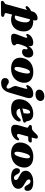

<svg xmlns="http://www.w3.org/2000/svg" viewBox="1555 -2410 1020 4330"><g transform="rotate(90 2065.0 -245.0)"><path d="M353 -478.5 199 108.5Q192.5 133.5 197 145.8Q201.5 158 219 162L245.5 168Q264.5 172 272.5 181.2Q280.5 190.5 280.5 203Q281 219 267.2 229.2Q253.5 239.5 231.5 240L-42 244.5Q-59 245 -69.5 236Q-80 227 -80 213Q-80 199.5 -72 189.2Q-64 179 -42 167Q-29 160 -21.8 154Q-14.5 148 -10 140.5Q-5.5 133 -2.5 121.5L161 -474.5Q167 -496 178.2 -513Q189.5 -530 204.8 -543Q220 -556 237.2 -564.8Q254.5 -573.5 272.5 -577.8Q290.5 -582 307 -582Q347 -582 357 -556.8Q367 -531.5 353 -478.5ZM94 -324Q80 -313 65.5 -312Q51 -311 42.5 -321Q34.5 -331 40 -348Q45.5 -365 63.5 -381Q97.5 -411.5 144.5 -434.8Q191.5 -458 250 -471.5Q308.5 -485 376 -485Q455 -485 510 -455.2Q565 -425.5 590.5 -367.2Q616 -309 605 -224Q595.5 -150.5 559.8 -96.8Q524 -43 468 -14Q412 15 341.5 15Q269 15 225.8 -14.5Q182.5 -44 174 -86.5L228.5 -113.5Q238.5 -92 253.2 -80Q268 -68 287 -67.5Q312 -67.5 333.8 -85.8Q355.5 -104 372.5 -144.8Q389.5 -185.5 400 -252Q408 -303.5 402.8 -338.5Q397.5 -373.5 381 -391.8Q364.5 -410 338.5 -412Q288.5 -416 224.8 -396.5Q161 -377 94 -324Z M676.5 -328.5Q667 -333.5 666.2 -347Q665.5 -360.5 676.5 -381.5Q692.5 -412.5 720.5 -435.8Q748.5 -459 785.5 -472Q822.5 -485 866 -485Q904 -485 922.8 -468.5Q941.5 -452 941.5 -421Q941.5 -402.5 934.5 -380Q927.5 -357.5 918 -333.2Q908.5 -309 900.5 -285Q892.5 -261 891 -239.5L881 -243Q899.5 -313.5 925.5 -360.5Q951.5 -407.5 981.2 -434.8Q1011 -462 1041 -473.5Q1071 -485 1097.5 -485Q1146.5 -485 1173 -454.2Q1199.5 -423.5 1197.5 -373.5Q1196 -329 1177.8 -297.2Q1159.5 -265.5 1131.5 -248.8Q1103.5 -232 1071.5 -232Q1035.5 -232 1020.2 -247.2Q1005 -262.5 1005 -281Q1005 -295.5 1009.5 -308.8Q1014 -322 1014 -335Q1014 -345 1008.8 -350.5Q1003.5 -356 995.5 -356Q984 -356 972 -344.8Q960 -333.5 945.8 -305Q931.5 -276.5 913 -224Q900.5 -188.5 895.8 -166.5Q891 -144.5 891 -126Q891 -107.5 899 -99.2Q907 -91 915 -82.8Q923 -74.5 923 -56Q923 -35.5 902.8 -19.2Q882.5 -3 841.8 6Q801 15 738.5 15Q698.5 15 679.8 -0.8Q661 -16.5 660.5 -45.2Q660 -74 675 -113L741.5 -289.5Q754.5 -323.5 750.5 -336.8Q746.5 -350 736.5 -350Q731 -350 725.5 -347.5Q720 -345 711.5 -338Q699.5 -328.5 691.8 -326.8Q684 -325 676.5 -328.5Z M1521 -486Q1608.5 -486 1667.5 -454.2Q1726.5 -422.5 1751.5 -364.8Q1776.5 -307 1761.5 -228.5Q1750.5 -171.5 1723.5 -126.2Q1696.5 -81 1655.8 -49.5Q1615 -18 1562.2 -1.5Q1509.5 15 1447 15Q1359.5 15 1300.5 -16.8Q1241.5 -48.5 1216.8 -106.5Q1192 -164.5 1206.5 -242.5Q1217.5 -299.5 1244.5 -344.8Q1271.5 -390 1312.2 -421.5Q1353 -453 1405.8 -469.5Q1458.5 -486 1521 -486ZM1438 -61Q1449 -58.5 1459.2 -62.5Q1469.5 -66.5 1479.5 -78Q1489.5 -89.5 1499.2 -108.5Q1509 -127.5 1518.5 -155.5Q1528 -183.5 1537.5 -220.5Q1552.5 -279.5 1556.8 -320.2Q1561 -361 1554.5 -383.5Q1548 -406 1530 -410Q1519 -412.5 1508.8 -408.5Q1498.5 -404.5 1488.5 -393Q1478.5 -381.5 1468.8 -362.5Q1459 -343.5 1449.5 -315.5Q1440 -287.5 1430.5 -250.5Q1415.5 -192 1411.2 -151Q1407 -110 1413.8 -87.5Q1420.5 -65 1438 -61Z M2100 -321.5 1987.5 59Q1962 145 1909.5 192.2Q1857 239.5 1771 239.5Q1716.5 239.5 1688.2 215Q1660 190.5 1660 151Q1660 114 1682.2 90Q1704.5 66 1739.5 66Q1767 66 1787.2 78.5Q1807.5 91 1825.2 103.8Q1843 116.5 1863 116.5Q1876 116.5 1884.2 110.5Q1892.5 104.5 1896 90.5Q1900.5 73 1894.5 55.2Q1888.5 37.5 1877.5 18.8Q1866.5 0 1856.2 -20.2Q1846 -40.5 1841.2 -62.5Q1836.5 -84.5 1843.5 -109L1895 -289.5Q1905 -324.5 1902.5 -337.2Q1900 -350 1890 -350Q1884.5 -350 1879 -347.5Q1873.5 -345 1865 -338Q1853 -328.5 1845.2 -326.8Q1837.5 -325 1830 -328.5Q1820.5 -333.5 1819.8 -347Q1819 -360.5 1830 -381.5Q1846 -412.5 1873.2 -435.8Q1900.5 -459 1937 -472Q1973.5 -485 2017.5 -485Q2083.5 -485 2103.5 -443Q2123.5 -401 2100 -321.5ZM2030.5 -535.5Q1976.5 -535.5 1948.5 -560Q1920.5 -584.5 1920.5 -620Q1920.5 -649.5 1938.5 -675.8Q1956.5 -702 1990 -718.5Q2023.5 -735 2070.5 -735Q2127 -735 2152.5 -709.5Q2178 -684 2178 -649.5Q2178 -617 2159.8 -591Q2141.5 -565 2108.5 -550.2Q2075.5 -535.5 2030.5 -535.5Z M2239 -210.5Q2239 -210.5 2255.8 -215Q2272.5 -219.5 2299.2 -226.5Q2326 -233.5 2356.8 -241.8Q2387.5 -250 2417 -257.8Q2446.5 -265.5 2467.5 -271.5L2447.5 -249.5Q2453.5 -269.5 2457.2 -297.2Q2461 -325 2461.5 -359Q2461.5 -385 2453.8 -399.5Q2446 -414 2430 -414Q2416.5 -414 2403.5 -402.8Q2390.5 -391.5 2379.2 -370.2Q2368 -349 2359.8 -318.8Q2351.5 -288.5 2347.5 -250Q2341 -179.5 2364.5 -143Q2388 -106.5 2439.5 -106.5Q2465 -106.5 2486.5 -115Q2508 -123.5 2527 -138.2Q2546 -153 2562.5 -172Q2578.5 -190.5 2589 -197Q2599.5 -203.5 2612 -203Q2626.5 -202.5 2635.2 -189.8Q2644 -177 2636.5 -149Q2625.5 -106.5 2591.2 -69Q2557 -31.5 2499 -8.2Q2441 15 2357 15Q2274 15 2223.5 -11.5Q2173 -38 2152.8 -86.5Q2132.5 -135 2138.5 -201Q2144.5 -261.5 2170.8 -313.2Q2197 -365 2240.5 -403.5Q2284 -442 2341.5 -463.5Q2399 -485 2467 -485Q2522 -485 2556.8 -467Q2591.5 -449 2609.8 -418.2Q2628 -387.5 2633.5 -348Q2635.5 -336.5 2639.5 -327.2Q2643.5 -318 2650.5 -315Q2658 -312 2662.2 -307Q2666.5 -302 2666.5 -293Q2666.5 -280.5 2656.8 -269.5Q2647 -258.5 2620.5 -251.5Q2596.5 -245.5 2559.8 -236Q2523 -226.5 2480.5 -215.5Q2438 -204.5 2396.2 -193.5Q2354.5 -182.5 2320 -173.8Q2285.5 -165 2264.8 -159.5Q2244 -154 2244 -154Z M2762.5 -375 2742.5 -383.5Q2730 -389 2724.2 -398.2Q2718.5 -407.5 2718.5 -419Q2718.5 -435.5 2732.2 -445Q2746 -454.5 2769 -454.5H2790Q2810.5 -454.5 2827.2 -463.5Q2844 -472.5 2861 -489.5L2938 -566.5Q2950.5 -579 2962.8 -584Q2975 -589 2989.5 -589Q3007.5 -589 3016 -580Q3024.5 -571 3024.5 -556.5Q3024.5 -548 3022.2 -532.8Q3020 -517.5 3014.5 -498L2927 -182.5Q2917.5 -147.5 2924.2 -133Q2931 -118.5 2954.5 -118.5Q2969 -118.5 2982.5 -125.8Q2996 -133 3011.5 -149.5Q3021.5 -160 3028.5 -164Q3035.5 -168 3043.5 -168Q3053.5 -168 3059.8 -160.8Q3066 -153.5 3064 -140.5Q3060.5 -114.5 3041 -87.2Q3021.5 -60 2989 -36.8Q2956.5 -13.5 2913.5 0.8Q2870.5 15 2819.5 15Q2770.5 15 2744.2 -4.8Q2718 -24.5 2714.5 -65.2Q2711 -106 2729.5 -169.5L2770.5 -309Q2780.5 -342 2778.2 -355.8Q2776 -369.5 2762.5 -375ZM2944.5 -371.5 2969.5 -451H3086Q3113.5 -451 3113.5 -424.5Q3113.5 -400 3094.2 -385.8Q3075 -371.5 3042.5 -371.5Z M3433 -486Q3520.5 -486 3579.5 -454.2Q3638.5 -422.5 3663.5 -364.8Q3688.5 -307 3673.5 -228.5Q3662.5 -171.5 3635.5 -126.2Q3608.5 -81 3567.8 -49.5Q3527 -18 3474.2 -1.5Q3421.5 15 3359 15Q3271.5 15 3212.5 -16.8Q3153.5 -48.5 3128.8 -106.5Q3104 -164.5 3118.5 -242.5Q3129.5 -299.5 3156.5 -344.8Q3183.5 -390 3224.2 -421.5Q3265 -453 3317.8 -469.5Q3370.5 -486 3433 -486ZM3350 -61Q3361 -58.5 3371.2 -62.5Q3381.5 -66.5 3391.5 -78Q3401.5 -89.5 3411.2 -108.5Q3421 -127.5 3430.5 -155.5Q3440 -183.5 3449.5 -220.5Q3464.5 -279.5 3468.8 -320.2Q3473 -361 3466.5 -383.5Q3460 -406 3442 -410Q3431 -412.5 3420.8 -408.5Q3410.5 -404.5 3400.5 -393Q3390.5 -381.5 3380.8 -362.5Q3371 -343.5 3361.5 -315.5Q3352 -287.5 3342.5 -250.5Q3327.5 -192 3323.2 -151Q3319 -110 3325.8 -87.5Q3332.5 -65 3350 -61Z M3914.5 -50Q3935.5 -50 3947.2 -61.5Q3959 -73 3959 -91.5Q3959 -106 3952.2 -117.8Q3945.5 -129.5 3926.5 -142.2Q3907.5 -155 3870 -173Q3827 -194 3800.8 -214.5Q3774.5 -235 3762.5 -259.8Q3750.5 -284.5 3750.5 -316.5Q3750.5 -362 3780.8 -400.2Q3811 -438.5 3869 -461.8Q3927 -485 4011.5 -485Q4077.5 -485 4120 -469.2Q4162.5 -453.5 4183.5 -425.8Q4204.5 -398 4204.5 -362Q4205 -325 4190.2 -305.5Q4175.5 -286 4149 -286Q4124.5 -286 4106.5 -301.5Q4088.5 -317 4069.5 -357.5Q4052 -390 4032.2 -406.2Q4012.5 -422.5 3987 -422.5Q3968.5 -422.5 3957.8 -413Q3947 -403.5 3947 -384.5Q3947 -371.5 3954 -358.5Q3961 -345.5 3980.5 -330Q4000 -314.5 4037 -294Q4085 -268 4111.2 -245.8Q4137.5 -223.5 4147.5 -199.8Q4157.5 -176 4157.5 -145Q4157.5 -98 4125.5 -62Q4093.5 -26 4036 -5.5Q3978.5 15 3901 15Q3826 15 3780 -2.2Q3734 -19.5 3713.2 -48.8Q3692.5 -78 3692.5 -113.5Q3693.5 -146.5 3708.2 -165.8Q3723 -185 3749 -185Q3779.5 -185 3799 -166.2Q3818.5 -147.5 3836 -110.5Q3854.5 -76 3873 -63Q3891.5 -50 3914.5 -50Z"/></g></svg>

Font: Fraunces
Style: Italic
Weight: 900
Italic angle: -16°
Version: Version 1.000;[0bf87f6ff]